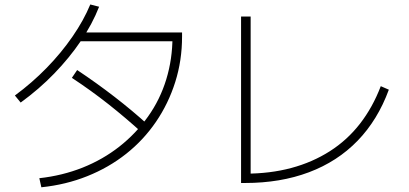

<svg xmlns="http://www.w3.org/2000/svg" viewBox="-20 -833 1800 846"><path d="M153.3 -47.8Q254.4 -58.9 343.9 -94.4Q433.3 -130 506.1 -187.2Q578.9 -244.4 632.2 -319.4Q685.6 -394.4 712.8 -483.9Q740 -573.3 740 -671.1L760 -651.1H322.2V-690H782.2V-671.1Q782.2 -566.7 752.2 -471.7Q722.2 -376.7 667.2 -296.1Q612.2 -215.6 535.6 -155Q458.9 -94.4 364.4 -56.7Q270 -18.9 162.2 -7.8ZM45.6 -412.2Q121.1 -467.8 185.6 -533.9Q250 -600 299.4 -671.7Q348.9 -743.3 377.8 -813.3L416.7 -803.3Q386.7 -726.7 336.1 -652.2Q285.6 -577.8 218.9 -508.9Q152.2 -440 71.1 -381.1ZM607.8 -246.7Q534.4 -313.3 457.8 -373.9Q381.1 -434.4 296.7 -490L320 -524.4Q406.7 -466.7 485 -406.1Q563.3 -345.6 634.4 -281.1Z M1042.2 -26.7V-760H1084.4V-40L1060 -67.8Q1170 -67.8 1263.3 -92.8Q1356.7 -117.8 1433.3 -166.7Q1510 -215.6 1566.1 -287.8Q1622.2 -360 1657.8 -453.3L1693.3 -437.8Q1644.4 -304.4 1555.6 -212.8Q1466.7 -121.1 1341.1 -73.9Q1215.6 -26.7 1060 -26.7Z"/></svg>

Font: Paperlogy 2 ExtraLight
Style: Regular
Weight: 250
Designer: redesigned by Lee Juim, glyphs from Gmarket Sans & Montserrat
Foundry: PT&
Version: Version 1.001